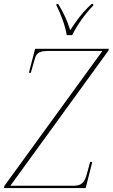

<svg xmlns="http://www.w3.org/2000/svg" viewBox="-61 -964 578 984"><path d="M281 -784H309C333 -832 369 -886 417 -936V-944H409C357 -897 325 -850 299 -809C283 -859 267 -895 237 -944H229L228 -936C249 -897 275 -828 281 -784ZM-41 0H378L412 -134H401L384 -72C373 -31 359 -12 316 -12H-8L495 -705L497 -714H119L87 -591H97L117 -661C127 -699 147 -703 198 -703H464L-38 -12Z"/></svg>

Font: Noto Serif Display Condensed Thin
Style: Italic
Weight: 100
Width: 3
Italic angle: -12°
Designer: Monotype Design Team
Foundry: Monotype Imaging Inc.
Version: Version 2.009